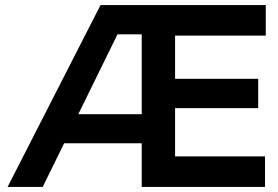

<svg xmlns="http://www.w3.org/2000/svg" viewBox="-20 -740 1100 760"><path d="M541 0H1029V-121H673V-312H1002V-428H673V-599H1032V-720H378L10 0H149L234 -173H541ZM290 -288 445 -604H541V-288Z"/></svg>

Font: Aspekta 600
Style: Regular
Weight: 600
Designer: Ivo Dolenc
Version: Version 2.100